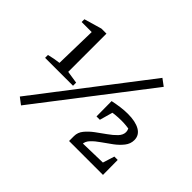

<svg xmlns="http://www.w3.org/2000/svg" viewBox="-158 -867 1133 1133"><g transform="rotate(45 409.0 -300.5)"><path d="M37 -247V-271Q57 -276 78 -280Q99 -284 118 -286L124 -549H40V-572L150 -604H192V-285L270 -273V-247ZM135 52 93 20 610 -653 653 -621ZM484 0V-41Q484 -72 504.5 -97Q525 -122 554.5 -144Q584 -166 614 -187Q644 -208 664.5 -229.5Q685 -251 685 -275Q685 -286 679.5 -298Q674 -310 659 -323L695 -297Q677 -300 657.5 -302Q638 -304 618 -304Q591 -304 563 -301Q535 -298 506 -291L495 -344Q528 -351 558 -355Q588 -359 617 -359Q680 -359 716.5 -338Q753 -317 753 -276Q753 -245 732.5 -219Q712 -193 682.5 -171Q653 -149 623 -128.5Q593 -108 572.5 -86.5Q552 -65 552 -41V0ZM509 0V-46L747 -52L748 0ZM699 0 738 -124H766L767 0ZM496 -217 495 -344 560 -345 524 -217Z"/></g></svg>

Font: Piazzolla 24pt Medium
Style: Regular
Weight: 500
Designer: Juan Pablo del Peral
Foundry: Huerta Tipografica
Version: Version 2.005